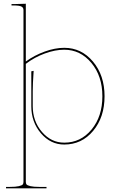

<svg xmlns="http://www.w3.org/2000/svg" viewBox="-20 -782 620 1042"><path d="M120.1 205.1Q120.1 213.9 124 219Q127.9 224.1 145.3 228.3Q162.6 232.4 194.8 232.4H232.4V240.2H12.7V232.4H32.7Q64.9 232.4 82.3 228.3Q99.6 224.1 103.5 219Q107.4 213.9 107.4 205.1V-727.5Q107.4 -741.2 95.7 -746.8Q84 -752.4 55.2 -752.4H42.5V-759.8H55.2L120.1 -761.7V-448.7V-448.2Q167.5 -482.4 223.1 -502.4Q278.8 -522.5 328.6 -522.5Q421.9 -522.5 484.6 -447.8Q547.4 -373 547.4 -259.8Q547.4 -146 485.6 -71.8Q423.8 2.4 328.6 2.4Q254.4 2.4 202.1 -58.6Q149.9 -119.6 149.9 -206.1V-395L162.6 -397.5Q157.7 -326.7 157.7 -286.6V-206.1Q157.7 -124 207.8 -65.9Q257.8 -7.8 328.6 -7.8Q418 -7.8 476.8 -78.9Q535.6 -149.9 535.6 -259.8Q535.6 -369.1 475.8 -440.7Q416 -512.2 328.6 -512.2Q279.3 -512.2 223.1 -491.7Q167 -471.2 120.1 -435.5Z"/></svg>

Font: ZnikomitNo25
Style: Regular
Weight: 100
Designer: gluk
Foundry: gluk
Version: Version 0.56